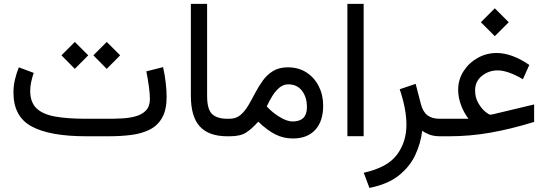

<svg xmlns="http://www.w3.org/2000/svg" viewBox="-20 -692 2781 975"><path d="M531.2 0H417.5Q233.4 0 140.9 -49.8Q48.3 -99.6 48.3 -222.2Q48.3 -255.9 55.9 -288.1Q63.5 -320.3 75.7 -350.1L151.4 -321.8Q143.6 -300.3 138.4 -275.9Q133.3 -251.5 133.3 -229.5Q133.8 -172.4 165.5 -141.8Q197.3 -111.3 260.3 -100.1Q323.2 -88.9 417.5 -88.9H531.7Q564.9 -88.9 601.3 -90.8Q637.7 -92.8 669.4 -101.6Q701.2 -110.4 721.2 -131.1Q741.2 -151.9 741.2 -189.5Q741.2 -216.8 735.8 -254.6Q730.5 -292.5 723.1 -329.6L808.1 -351.1Q816.9 -313 821.5 -272.2Q826.2 -231.4 826.2 -201.2Q826.2 -134.8 803.7 -94.7Q781.2 -54.7 741 -34.2Q700.7 -13.7 647.2 -6.8Q593.8 0 531.2 0ZM522 -479 590.3 -411.1 522 -342.3 454.1 -411.1ZM359.9 -479 428.2 -411.1 359.9 -342.3 292 -411.1Z M949.2 -672.4H1031.7V-205.6Q1031.7 -136.7 1057.1 -112.8Q1082.5 -88.9 1133.8 -88.9H1146V0H1133.8Q1040.5 0 994.9 -49.6Q949.2 -99.1 949.2 -206.1Z M1467.3 11.2Q1418.5 11.2 1377.2 -10Q1335.9 -31.2 1291.5 -74.2Q1259.8 -38.6 1230.5 -19.3Q1201.2 0 1147.9 0H1126.5V-88.9H1145.5Q1178.2 -88.9 1200.7 -107.7Q1223.1 -126.5 1240.7 -156.2Q1258.3 -186 1275.6 -219.5Q1293 -252.9 1314.5 -282.7Q1335.9 -312.5 1366.5 -331.3Q1397 -350.1 1441.9 -350.1Q1496.1 -350.1 1536.4 -324Q1576.7 -297.9 1598.9 -253.9Q1621.1 -210 1621.1 -155.8Q1621.1 -76.2 1580.8 -32.5Q1540.5 11.2 1467.3 11.2ZM1443.8 -263.7Q1419.4 -263.7 1399.4 -247.3Q1379.4 -231 1363.3 -205.1Q1347.2 -179.2 1334.5 -151.4Q1363.8 -120.6 1395 -101.1Q1435.1 -75.2 1466.3 -75.2Q1538.6 -75.2 1538.6 -147.9Q1538.6 -198.7 1513.4 -231.2Q1488.3 -263.7 1443.8 -263.7Z M1826.7 -672.4V-0.5H1744.1V-672.4Z M2215.8 0Q2182.1 0 2159.4 -9Q2136.7 -18.1 2124 -28.3Q2116.7 35.6 2088.6 95.5Q2060.5 155.3 2004.4 199.7Q1948.2 244.1 1856 262.2L1827.1 185.1Q1946.3 159.2 1995.1 94.5Q2043.9 29.8 2043.9 -58.6Q2043.9 -100.1 2034.9 -145.8Q2025.9 -191.4 2009.8 -238.8L2090.8 -266.1L2117.2 -164.1Q2127.9 -123 2151.4 -106Q2174.8 -88.9 2210.4 -88.9H2229V0Z M2492.7 -649.9 2563.5 -579.1 2492.7 -508.3 2421.9 -579.1ZM2359.4 -88.9Q2337.4 -116.2 2322 -156Q2306.6 -195.8 2306.6 -235.8Q2306.6 -288.1 2334 -330.6Q2361.3 -373 2405.8 -397.9Q2450.2 -422.9 2501.5 -422.9Q2579.1 -422.9 2668 -362.3L2635.3 -289.6Q2559.1 -334.5 2506.8 -334.5Q2461.9 -334.5 2427.2 -306.6Q2392.6 -278.8 2392.6 -232.4Q2392.6 -196.3 2408.9 -168.5Q2425.3 -140.6 2443.8 -125.2Q2462.4 -109.9 2468.8 -109.9Q2477.5 -109.9 2485.8 -112.3L2692.4 -161.6V-72.8Q2570.8 -35.6 2467.5 -17.8Q2364.3 0 2262.7 0H2209.5V-88.9Z"/></svg>

Font: Vazirmatn FD
Style: Regular
Weight: 400
Designer: Saber Rastikerdar
Foundry: Saber Rastikerdar
Version: Version 33.001